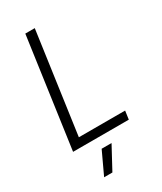

<svg xmlns="http://www.w3.org/2000/svg" viewBox="-235 -823 949 1125"><g transform="rotate(-30 239.0 -260.0)"><path d="M190 68H257L175 220H119ZM140 -740H204L108 -57H421L413 0H36Z"/></g></svg>

Font: Plata Sans Light
Style: Italic
Weight: 300
Italic angle: -8°
Designer: Pablo Impallari, Andres Torresi, & Cristiano Sobral
Foundry: Pablo Impallari, Andres Torresi, & Cristiano Sobral
Version: Version 1.00;December 28, 2019;FontCreator 12.0.0.2547 64-bi